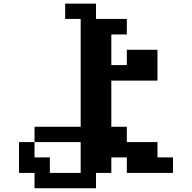

<svg xmlns="http://www.w3.org/2000/svg" viewBox="-20 -879 1040 1040"><path d="M167 -26.4H250V57.6H417V-109.4H167ZM83 57.6V-109.4H167V-192.4H417V-776.4H333V-859.4H500V-776.4H667V-692.4H583V-526.4H667V-609.4H833V-442.4H583V-192.4H667V-109.4H833V-26.4H917V57.6H667V-26.4H583V57.6H500V140.6H167V57.6Z"/></svg>

Font: KH Dot Dougenzaka 12
Style: Regular
Weight: 400
Designer: Original version for X68000 by Keitarou Hiraki (http://hp.vector.co.jp/authors/VA000874/) / TrueType conversion by Homem
Version: Version 1.00.20150527